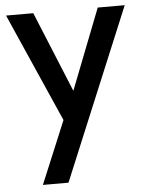

<svg xmlns="http://www.w3.org/2000/svg" viewBox="-53 -537 625 822"><g transform="rotate(-5 259.5 -126.0)"><path d="M210 -27 4 -494H121L263 -148L398 -494H514L208 242H98Z"/></g></svg>

Font: Cabin Medium
Style: Regular
Weight: 500
Designer: Pablo Impallari
Foundry: Pablo Impallari. http://www.impallari.com Igino Marini. http://www.ikern.com
Version: Version 2.001